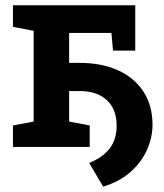

<svg xmlns="http://www.w3.org/2000/svg" viewBox="-20 -548 612 716"><path d="M364.7 147.9 312.5 59.6Q364.3 38.6 389.6 4.9Q415 -28.8 415 -80.1Q414.6 -141.6 377.9 -175Q341.3 -208.5 277.3 -208.5H237.8V-94.7L314.5 -80.1V0H28.3V-80.1L105.5 -94.7V-433.1L28.3 -447.8V-528.3H484.4V-359.4H401.4L395.5 -425.3H237.8V-313.5H277.3Q358.4 -313.5 419.4 -286.1Q480.5 -258.8 514.6 -206.8Q548.8 -154.8 548.8 -81.5Q548.3 -34.7 528.1 11Q507.8 56.6 467 93Q426.3 129.4 364.7 147.9Z"/></svg>

Font: Roboto Slab SemiBold
Style: Regular
Weight: 600
Designer: Google
Version: Version 2.001; ttfautohint (v1.8.3)